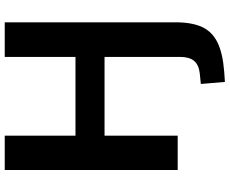

<svg xmlns="http://www.w3.org/2000/svg" viewBox="-98 -660 955 798"><g transform="rotate(-90 379.0 -261.5)"><path d="M428.5 96.2 472.4 91.8Q507.8 87.9 524.4 68.2Q541 48.6 541 9.3V-304H213.6V0H70.8V-718.8H213.6V-424.8H541V-718.8H684.8V-9.5Q684.8 59.3 665.2 101.6Q645.5 143.8 600.7 165.6Q555.9 187.5 479 193.4L437 196.3Z"/></g></svg>

Font: Min Sans VF VF
Style: Regular
Weight: 400
Designer: Jinseong-Kim, NotoSansCJK, Nunito
Foundry: Jinseong-Kim
Version: Version 1.420;Glyphs 3.1.2 (3151)